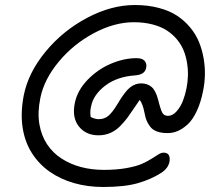

<svg xmlns="http://www.w3.org/2000/svg" viewBox="-20 -640 888 762"><path d="M389.2 102.1Q327.1 102.1 272.9 86.4Q218.8 70.8 176.3 40.8Q133.8 10.7 106 -33.4Q78.1 -77.6 69.6 -134.8Q61 -191.9 74.2 -261.2Q92.3 -352.1 161.1 -435.3Q230 -518.6 325.9 -569.3Q421.9 -620.1 515.1 -620.1Q566.9 -620.1 610.1 -608.6Q653.3 -597.2 683.1 -577.4Q712.9 -557.6 735.4 -530.3Q757.8 -502.9 770 -472.7Q782.2 -442.4 788.1 -408.7Q793.9 -375 793.2 -343Q792.5 -311 786.1 -279.8Q776.9 -232.9 760.7 -198.7Q744.6 -164.6 724.9 -146.5Q705.1 -128.4 685.5 -120.1Q666 -111.8 645 -111.8Q620.1 -111.8 602.5 -118.4Q585 -125 575.7 -137.7Q566.4 -150.4 561.8 -161.6Q557.1 -172.9 554.2 -189Q546.4 -230 534.2 -243.2Q526.9 -233.4 512.5 -211.4Q498 -189.5 486.1 -173.3Q474.1 -157.2 457 -139.6Q439.9 -122.1 418.2 -112.5Q396.5 -103 371.1 -103Q321.3 -103 293.2 -137.9Q265.1 -172.9 276.9 -231Q287.1 -281.2 327.4 -323Q367.7 -364.7 419.9 -387Q472.2 -409.2 522 -409.2Q544.9 -409.2 554.2 -398.2Q563.5 -387.2 560.1 -371.1Q555.7 -343.8 516.1 -340.8Q444.8 -335.9 397.9 -300.3Q351.1 -264.6 341.8 -219.2Q336.4 -199.2 339.8 -175.8Q356.9 -167 372.1 -167Q394 -167 410.2 -180.4Q426.3 -193.8 446.8 -228Q475.6 -276.9 496.1 -293Q516.6 -309.1 540 -309.1Q564.5 -309.1 581.3 -295.2Q598.1 -281.2 607.9 -243.2Q618.2 -201.7 625.2 -190.9Q632.3 -180.2 647 -180.2Q665 -180.2 680.9 -198.2Q696.8 -216.3 705.8 -239.5Q714.8 -262.7 720.2 -290Q725.1 -314.5 725.8 -339.1Q726.6 -363.8 722.4 -389.9Q718.3 -416 709 -439.2Q699.7 -462.4 682.6 -483.2Q665.5 -503.9 642.3 -519Q619.1 -534.2 585.4 -543Q551.8 -551.8 511.2 -551.8Q433.6 -551.8 352.3 -508.3Q271 -464.8 212.9 -394.8Q154.8 -324.7 140.1 -251Q128.4 -193.4 136.2 -147.7Q144 -102.1 166.5 -67.9Q189 -33.7 223.9 -11Q258.8 11.7 301.3 22.9Q343.8 34.2 392.1 34.2Q442.4 34.2 481.9 27.1Q521.5 20 543.7 10Q565.9 0 581.5 -10Q597.2 -20 608.6 -27.1Q620.1 -34.2 628.9 -34.2Q657.7 -34.2 652.8 1Q647.9 27.8 620.1 45.9Q578.6 72.3 526.1 87.2Q473.6 102.1 389.2 102.1Z"/></svg>

Font: Shantell Sans Irregular
Style: Italic
Weight: 300
Italic angle: -11.31°
Designer: Stephen Nixon, Anya Danilova, Shantell Martin
Foundry: Arrow Type
Version: Version 1.006;[9816181b4]